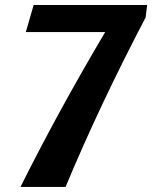

<svg xmlns="http://www.w3.org/2000/svg" viewBox="-20 -735 599 755"><path d="M81.5 -608.9 112.3 -715.3H558.6L552.7 -666.5Q463.9 -497.1 385.5 -331.5Q307.1 -166 237.8 0H60.5Q138.2 -155.3 220.7 -305.7Q303.2 -456.1 393.6 -608.9Z"/></svg>

Font: Proza Libre
Style: Bold Italic
Weight: 700
Designer: Jasper de Waard
Foundry: Jasper de Waard
Version: Version 1.000; ttfautohint (v1.4.1.8-43bc)